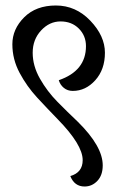

<svg xmlns="http://www.w3.org/2000/svg" viewBox="-20 -666 435 699"><path d="M264 -222Q354 -133 354 -64Q354 -28 334.5 -7.5Q315 13 288 13Q251 13 236 -25Q281 -38 281 -83Q281 -139 190 -232Q153 -270 115.5 -310.5Q78 -351 51.5 -400.5Q25 -450 25 -505Q25 -560 68 -603Q111 -646 183.5 -646Q256 -646 309 -590.5Q362 -535 362 -474Q362 -413 327 -374Q292 -335 245 -335Q226 -335 212.5 -346Q199 -357 194 -374Q293 -408 293 -498Q293 -536 267 -562Q241 -588 200.5 -588Q160 -588 129.5 -555Q99 -522 99 -474Q99 -426 125.5 -379.5Q152 -333 189 -295.5Q226 -258 264 -222Z"/></svg>

Font: Laila
Style: Regular
Weight: 400
Designer: Hitesh Malaviya
Foundry: Indian Type Foundry
Version: Version 1.302;PS 1.0;hotconv 1.0.78;makeotf.lib2.5.61930; tt